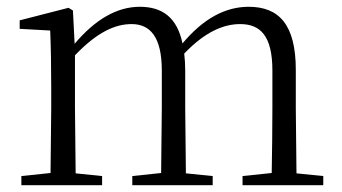

<svg xmlns="http://www.w3.org/2000/svg" viewBox="-20 -546 1007 566"><path d="M779 0H933V-27L854 -35L852 -227V-340C852 -474 802 -526 713 -526C645 -526 580 -492 518 -418C502 -495 458 -526 392 -526C325 -526 261 -489 200 -417L195 -515L182 -523L38 -486V-461L128 -456C130 -406 131 -354 131 -286V-227L129 -36L43 -27V0H281V-27L203 -35L201 -227V-383C267 -452 320 -475 368 -475C422 -475 457 -438 457 -338V-227L455 -36L370 -27V0H607V-27L528 -35L526 -227V-338C526 -356 525 -373 523 -388C587 -455 642 -475 688 -475C747 -475 783 -441 783 -338V-227C783 -172 782 -91 781 -36L695 -27V0Z"/></svg>

Font: Noto Serif SC Light
Style: Regular
Weight: 300
Designer: Ryoko NISHIZUKA 西塚涼子 (kana & ideographs); Frank Grießhammer (Latin, Greek & Cyrillic); Wenlong ZHANG 张文龙 (bopomofo); San
Foundry: Adobe
Version: Version 2.001;hotconv 1.1.0;makeotfexe 2.6.0